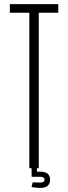

<svg xmlns="http://www.w3.org/2000/svg" viewBox="-20 -820 332 936"><path d="M123 0V-758H28V-800H264V-758H169V0ZM176 96Q168 96 156 95Q144 94 134 92L139 69Q146 69 157 69.5Q168 70 176 70Q197 70 197 56Q197 42 176 42H136L134 40V-6H160V17H176Q224 17 224 56Q224 96 176 96Z"/></svg>

Font: Big Shoulders Display Light
Style: Regular
Weight: 300
Designer: Patric King
Foundry: XO Type Co
Version: Version 1.000; ttfautohint (v1.8.2)